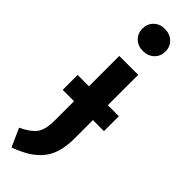

<svg xmlns="http://www.w3.org/2000/svg" viewBox="-354 -802 1020 1020"><g transform="rotate(45 156.0 -292.0)"><path d="M225.5 -660.5Q201 -637 163 -637Q125 -637 101 -660.5Q77 -684 77 -720Q77 -756 101 -779.5Q125 -803 163 -803Q201 -803 225.5 -779.5Q250 -756 250 -720Q250 -684 225.5 -660.5ZM318 -302V-190H235V-53Q235 8 221 53Q207 98 178.5 129Q150 160 116 180Q82 200 32 219L-14 116Q44 89 68.5 57Q93 25 93 -44V-190H8V-302H93V-530H235V-302Z"/></g></svg>

Font: Fira Sans SemiBold
Style: Regular
Weight: 600
Designer: bBox Type GmbH & Carrois Corporate GbR & Edenspiekermann AG
Foundry: bBox Type GmbH & Carrois Corporate GbR & Edenspiekermann AG
Version: Version 4.301;PS 004.301;hotconv 1.0.88;makeotf.lib2.5.64775